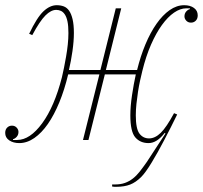

<svg xmlns="http://www.w3.org/2000/svg" viewBox="-29 -538 780 738"><path d="M45 12Q22 12 6.5 1.5Q-9 -9 -9 -27Q-9 -40 -1.5 -47.5Q6 -55 17 -55Q28 -55 35 -47.5Q42 -40 42 -31Q42 -20 35.5 -12.5Q29 -5 21 -3V0H37Q86 0 133 -64Q180 -128 209 -241Q213 -257 217 -277.5Q221 -298 225 -320.5Q229 -343 231.5 -366.5Q234 -390 234 -411Q234 -438 230.5 -455Q227 -472 220.5 -482Q214 -492 205.5 -496Q197 -500 187 -500Q167 -500 145.5 -478.5Q124 -457 95 -403L83 -408Q113 -471 138 -494.5Q163 -518 189 -518Q204 -518 216 -513.5Q228 -509 236.5 -497Q245 -485 250 -464Q255 -443 255 -411Q255 -380 249.5 -341.5Q244 -303 236 -269H357L416 -506H437L378 -269H498Q511 -322 530 -367.5Q549 -413 572.5 -446.5Q596 -480 623 -499Q650 -518 679 -518Q702 -518 716.5 -507.5Q731 -497 731 -479Q731 -466 723.5 -458.5Q716 -451 705 -451Q694 -451 687 -458.5Q680 -466 680 -475Q680 -486 686.5 -493.5Q693 -501 701 -503V-506H687Q664 -506 640 -489.5Q616 -473 593.5 -442Q571 -411 551.5 -366.5Q532 -322 518 -265Q514 -249 509.5 -228.5Q505 -208 501.5 -185.5Q498 -163 495.5 -139.5Q493 -116 493 -95Q493 -43 507 -24.5Q521 -6 544 -6Q567 -6 589 -27.5Q611 -49 640 -103L652 -98Q640 -74 628 -49.5Q616 -25 602 1Q577 49 553.5 87.5Q530 126 514 142Q493 163 471 171.5Q449 180 419 180Q415 180 411 180Q407 180 402 179V171H413Q435 171 451.5 165Q468 159 482 148Q496 137 508.5 121Q521 105 535 85L607 -25L604 -27Q574 12 542 12Q510 12 491 -10Q472 -32 472 -95Q472 -129 478.5 -172.5Q485 -216 493 -252H374L311 0H290L353 -252H233Q219 -193 199 -144.5Q179 -96 155 -61.5Q131 -27 103 -7.5Q75 12 45 12Z"/></svg>

Font: IBM Plex Serif Thin
Style: Italic
Weight: 100
Italic angle: -14°
Designer: Mike Abbink, Paul van der Laan, Pieter van Rosmalen
Foundry: Bold Monday
Version: Version 3.001